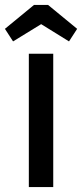

<svg xmlns="http://www.w3.org/2000/svg" viewBox="-40 -759 333 779"><path d="M176 0H77V-541H176ZM98 -739H155L273 -642L240 -591L127 -661L13 -591L-20 -642Z"/></svg>

Font: Medium
Style: Regular
Weight: 500
Designer: Fernando Haro
Foundry: deFharo
Version: Version 1.787